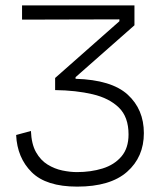

<svg xmlns="http://www.w3.org/2000/svg" viewBox="-20 -680 620 714"><path d="M267 14Q152 14 98 -39.5Q44 -93 40 -178L95 -193Q97 -144 114 -114Q131 -84 157 -68Q183 -52 212 -46Q241 -40 266 -40Q318 -40 361.5 -53.5Q405 -67 431.5 -98Q458 -129 458 -180Q458 -245 422 -280Q386 -315 324.5 -329.5Q263 -344 185 -345V-390L424 -601V-608L62 -607V-660H480V-586L261 -393V-387Q395 -383 455 -328Q515 -273 515 -185Q515 -96 452.5 -41Q390 14 267 14Z"/></svg>

Font: Bricolage Grotesque 10pt ExtraLight
Style: Regular
Weight: 200
Designer: Mathieu Triay
Foundry: Atelier Triay
Version: Version 1.000; ttfautohint (v1.8.4.7-5d5b);gftools[0.9.32]